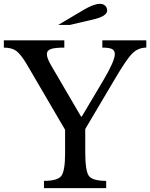

<svg xmlns="http://www.w3.org/2000/svg" viewBox="-25 -980 782 1000"><path d="M314 -304 114 -646Q83 -698 59.5 -715Q36 -732 -5 -732V-770H310V-732Q260 -732 239.5 -724.5Q219 -717 219 -698Q219 -677 242 -638L397 -373H401L514 -563Q573 -663 573 -698Q573 -717 558.5 -724.5Q544 -732 508 -732V-770H737V-732Q695 -732 664.5 -702Q634 -672 573 -568L419 -308V-189Q419 -91 437.5 -64.5Q456 -38 528 -38V0H204V-38Q275 -38 294.5 -64Q314 -90 314 -182ZM338 -850H278L408 -927Q463 -960 495 -960Q512 -960 522.5 -950.5Q533 -941 533 -925Q533 -895 458 -878Z"/></svg>

Font: Libre Baskerville
Style: Regular
Weight: 400
Designer: Pablo Impallari, Rodrigo Fuenzalida
Foundry: Pablo Impallari, Rodrigo Fuenzalida
Version: Version 1.000